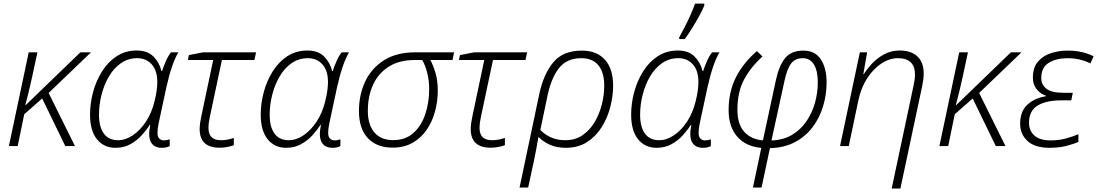

<svg xmlns="http://www.w3.org/2000/svg" viewBox="-20 -827 6211 1087"><path d="M30.3 0 142.6 -530.8H191.9L161.6 -390.1Q152.3 -345.7 142.3 -305.9Q132.3 -266.1 123 -231H124.5L435.1 -530.8H495.1L255.4 -300.8L404.3 0H349.6L218.8 -269.5L117.2 -180.2L80.1 0Z M633.8 9.8Q567.9 9.8 528.8 -38.8Q489.7 -87.4 489.7 -178.2Q489.7 -242.2 507.1 -306.2Q524.4 -370.1 557.9 -423.3Q591.3 -476.6 640.6 -508.8Q689.9 -541 753.9 -541Q815.4 -541 849.1 -506.6Q882.8 -472.2 894 -424.8H897.5Q904.3 -446.8 918.2 -479Q932.1 -511.2 948.2 -530.8H989.7Q951.7 -466.8 921.4 -330.6L878.4 -129.9Q871.6 -98.6 871.6 -74.7Q871.6 -52.7 881.8 -42.5Q892.1 -32.2 907.2 -32.2Q923.8 -32.2 940.9 -38.1V0Q922.9 9.8 896 9.8Q853 9.8 835 -21.2Q816.9 -52.2 830.6 -120.1H827.6Q810.1 -91.8 783 -61.8Q755.9 -31.7 718.8 -11Q681.6 9.8 633.8 9.8ZM648.4 -33.2Q690.9 -33.2 732.4 -61.3Q773.9 -89.4 806.4 -138.7Q838.9 -188 854.5 -252Q863.3 -286.1 866.9 -314.9Q870.6 -343.8 870.6 -361.8Q870.6 -427.7 839.1 -462.6Q807.6 -497.6 757.3 -497.6Q704.6 -497.6 664.1 -469Q623.5 -440.4 596.2 -393.3Q568.8 -346.2 554.7 -289.8Q540.5 -233.4 540.5 -177.7Q540.5 -107.9 567.9 -70.6Q595.2 -33.2 648.4 -33.2Z M1223.6 9.3Q1110.4 9.3 1110.4 -96.2Q1110.4 -111.8 1113 -131.1Q1115.7 -150.4 1120.1 -170.4L1187 -487.3H1043.5L1049.3 -515.1L1129.4 -530.8H1429.7L1420.4 -487.3H1236.3L1168.9 -169.4Q1160.2 -129.4 1160.2 -103Q1160.2 -33.2 1230.5 -33.2Q1268.6 -33.2 1303.7 -46.4V-4.9Q1290 0.5 1267.8 4.9Q1245.6 9.3 1223.6 9.3Z M1600.1 9.8Q1534.2 9.8 1495.1 -38.8Q1456.1 -87.4 1456.1 -178.2Q1456.1 -242.2 1473.4 -306.2Q1490.7 -370.1 1524.2 -423.3Q1557.6 -476.6 1606.9 -508.8Q1656.2 -541 1720.2 -541Q1781.7 -541 1815.4 -506.6Q1849.1 -472.2 1860.4 -424.8H1863.8Q1870.6 -446.8 1884.5 -479Q1898.4 -511.2 1914.6 -530.8H1956.1Q1918 -466.8 1887.7 -330.6L1844.7 -129.9Q1837.9 -98.6 1837.9 -74.7Q1837.9 -52.7 1848.1 -42.5Q1858.4 -32.2 1873.5 -32.2Q1890.1 -32.2 1907.2 -38.1V0Q1889.2 9.8 1862.3 9.8Q1819.3 9.8 1801.3 -21.2Q1783.2 -52.2 1796.9 -120.1H1793.9Q1776.4 -91.8 1749.3 -61.8Q1722.2 -31.7 1685.1 -11Q1647.9 9.8 1600.1 9.8ZM1614.7 -33.2Q1657.2 -33.2 1698.7 -61.3Q1740.2 -89.4 1772.7 -138.7Q1805.2 -188 1820.8 -252Q1829.6 -286.1 1833.3 -314.9Q1836.9 -343.8 1836.9 -361.8Q1836.9 -427.7 1805.4 -462.6Q1773.9 -497.6 1723.6 -497.6Q1670.9 -497.6 1630.4 -469Q1589.8 -440.4 1562.5 -393.3Q1535.2 -346.2 1521 -289.8Q1506.8 -233.4 1506.8 -177.7Q1506.8 -107.9 1534.2 -70.6Q1561.5 -33.2 1614.7 -33.2Z M2203.1 8.8Q2112.3 8.8 2062.3 -45.2Q2012.2 -99.1 2012.2 -198.2Q2012.2 -291 2048.1 -366.5Q2084 -441.9 2154.8 -486.3Q2225.6 -530.8 2330.1 -530.8H2550.8L2542 -487.3H2416.5Q2433.6 -455.1 2446 -412.1Q2458.5 -369.1 2458.5 -314.5Q2458.5 -253.9 2442.9 -196Q2427.2 -138.2 2395.5 -92Q2363.8 -45.9 2315.9 -18.6Q2268.1 8.8 2203.1 8.8ZM2206.5 -33.7Q2275.4 -33.7 2320.6 -74.2Q2365.7 -114.7 2387.7 -180.7Q2409.7 -246.6 2409.7 -323.2Q2409.7 -369.6 2399.4 -412.1Q2389.2 -454.6 2370.6 -487.3H2328.1Q2241.2 -487.3 2181.9 -450.2Q2122.6 -413.1 2092.5 -348.1Q2062.5 -283.2 2062.5 -199.7Q2062.5 -121.1 2099.4 -77.4Q2136.2 -33.7 2206.5 -33.7Z M2758.3 9.3Q2645 9.3 2645 -96.2Q2645 -111.8 2647.7 -131.1Q2650.4 -150.4 2654.8 -170.4L2721.7 -487.3H2578.1L2584 -515.1L2664.1 -530.8H2964.4L2955.1 -487.3H2771L2703.6 -169.4Q2694.8 -129.4 2694.8 -103Q2694.8 -33.2 2765.1 -33.2Q2803.2 -33.2 2838.4 -46.4V-4.9Q2824.7 0.5 2802.5 4.9Q2780.3 9.3 2758.3 9.3Z M2921.4 234.9 3033.2 -294.9Q3057.6 -408.7 3112.8 -474.6Q3168 -540.5 3273.9 -540.5Q3358.4 -540.5 3404.8 -489Q3451.2 -437.5 3451.2 -341.8Q3451.2 -284.2 3435.5 -222.7Q3419.9 -161.1 3387.2 -108.4Q3354.5 -55.7 3304 -22.9Q3253.4 9.8 3183.1 9.8Q3129.9 9.8 3091.6 -8.3Q3053.2 -26.4 3028.3 -51.8Q3022.5 -16.6 3016.6 13.9Q3010.7 44.4 3004.4 75.7L2970.2 234.9ZM3180.2 -33.2Q3236.3 -33.2 3277.6 -61.3Q3318.8 -89.4 3346.2 -135.3Q3373.5 -181.2 3387.2 -235.4Q3400.9 -289.6 3400.9 -342.3Q3400.9 -416 3368.2 -456.8Q3335.4 -497.6 3270.5 -497.6Q3189.5 -497.6 3145 -441.7Q3100.6 -385.7 3079.1 -282.2L3039.1 -91.3Q3062.5 -66.4 3098.1 -49.8Q3133.8 -33.2 3180.2 -33.2Z M3697.3 9.8Q3631.3 9.8 3592.3 -38.8Q3553.2 -87.4 3553.2 -178.2Q3553.2 -242.2 3570.6 -306.2Q3587.9 -370.1 3621.3 -423.3Q3654.8 -476.6 3704.1 -508.8Q3753.4 -541 3817.4 -541Q3878.9 -541 3912.6 -506.6Q3946.3 -472.2 3957.5 -424.8H3960.9Q3967.8 -446.8 3981.7 -479Q3995.6 -511.2 4011.7 -530.8H4053.2Q4015.1 -466.8 3984.9 -330.6L3941.9 -129.9Q3935.1 -98.6 3935.1 -74.7Q3935.1 -52.7 3945.3 -42.5Q3955.6 -32.2 3970.7 -32.2Q3987.3 -32.2 4004.4 -38.1V0Q3986.3 9.8 3959.5 9.8Q3916.5 9.8 3898.4 -21.2Q3880.4 -52.2 3894 -120.1H3891.1Q3873.5 -91.8 3846.4 -61.8Q3819.3 -31.7 3782.2 -11Q3745.1 9.8 3697.3 9.8ZM3711.9 -33.2Q3754.4 -33.2 3795.9 -61.3Q3837.4 -89.4 3869.9 -138.7Q3902.3 -188 3918 -252Q3926.8 -286.1 3930.4 -314.9Q3934.1 -343.8 3934.1 -361.8Q3934.1 -427.7 3902.6 -462.6Q3871.1 -497.6 3820.8 -497.6Q3768.1 -497.6 3727.5 -469Q3687 -440.4 3659.7 -393.3Q3632.3 -346.2 3618.2 -289.8Q3604 -233.4 3604 -177.7Q3604 -107.9 3631.3 -70.6Q3658.7 -33.2 3711.9 -33.2ZM3825.2 -606V-615.2Q3839.4 -640.6 3856.4 -673.8Q3873.5 -707 3889.2 -741.9Q3904.8 -776.9 3915 -806.6H3967.3V-795.4Q3956.5 -769 3937.7 -734.9Q3918.9 -700.7 3897.5 -666.3Q3876 -631.8 3856.9 -606Z M4242.7 234.9 4290 10.3Q4202.6 2.4 4153.8 -53.5Q4105 -109.4 4105 -203.1Q4105 -307.1 4146.2 -388.9Q4187.5 -470.7 4265.1 -537.6L4296.9 -507.3Q4231.9 -449.2 4193.4 -378.2Q4154.8 -307.1 4154.8 -206.1Q4154.8 -123.5 4193.4 -80.8Q4231.9 -38.1 4299.3 -32.2L4372.6 -373Q4390.1 -455.1 4424.8 -497.8Q4459.5 -540.5 4528.3 -540.5Q4594.2 -540.5 4627 -491.2Q4659.7 -441.9 4659.7 -360.8Q4659.7 -290 4639.6 -224.4Q4619.6 -158.7 4579.8 -106.2Q4540 -53.7 4479.7 -22Q4419.4 9.8 4338.9 11.7L4291.5 234.9ZM4347.7 -31.7Q4414.6 -34.2 4463.6 -63.2Q4512.7 -92.3 4545.2 -139.6Q4577.6 -187 4593.8 -244.4Q4609.9 -301.8 4609.9 -360.4Q4609.9 -426.3 4588.1 -461.9Q4566.4 -497.6 4524.4 -497.6Q4482.4 -497.6 4459.2 -467.8Q4436 -438 4421.4 -369.6Z M5028.3 240.2 5151.9 -341.8Q5160.2 -378.4 5160.2 -404.3Q5160.2 -497.6 5063 -497.6Q5015.6 -497.6 4970 -467.5Q4924.3 -437.5 4889.4 -383.5Q4854.5 -329.6 4839.4 -257.8L4785.2 0H4735.8L4848.1 -530.8H4889.2L4867.7 -407.2H4870.6Q4888.2 -436 4917 -467Q4945.8 -498 4985.4 -519.5Q5024.9 -541 5074.2 -541Q5138.2 -541 5173.8 -507.6Q5209.5 -474.1 5209.5 -410.6Q5209.5 -392.6 5206.8 -373Q5204.1 -353.5 5200.2 -335.9L5077.6 240.2Z M5298.3 0 5410.6 -530.8H5460L5429.7 -390.1Q5420.4 -345.7 5410.4 -305.9Q5400.4 -266.1 5391.1 -231H5392.6L5703.1 -530.8H5763.2L5523.4 -300.8L5672.4 0H5617.7L5486.8 -269.5L5385.3 -180.2L5348.1 0Z M5922.9 9.8Q5837.9 9.8 5796.6 -29.3Q5755.4 -68.4 5755.4 -126Q5755.4 -195.8 5796.1 -233.9Q5836.9 -272 5901.4 -282.2L5901.9 -284.7Q5868.2 -296.9 5847.9 -323.2Q5827.6 -349.6 5827.6 -386.7Q5827.6 -444.8 5856.4 -478.3Q5885.3 -511.7 5930.2 -526.1Q5975.1 -540.5 6022.9 -540.5Q6068.8 -540.5 6104.5 -532.2Q6140.1 -523.9 6171.4 -508.3L6153.3 -467.8Q6129.9 -480.5 6095.9 -489Q6062 -497.6 6024.4 -497.6Q5960.9 -497.6 5918 -471.7Q5875 -445.8 5875 -384.8Q5875 -348.6 5903.6 -325.2Q5932.1 -301.8 5999 -301.8H6053.7L6044.9 -258.8H5987.8Q5903.3 -258.8 5854.5 -229.5Q5805.7 -200.2 5805.7 -131.3Q5805.7 -87.9 5835.7 -60.1Q5865.7 -32.2 5928.7 -32.2Q5973.1 -32.2 6011.5 -42.2Q6049.8 -52.2 6085.4 -67.4V-23.9Q6059.6 -11.7 6017.1 -1Q5974.6 9.8 5922.9 9.8Z"/></svg>

Font: Open Sans Light
Style: Italic
Weight: 300
Italic angle: -12°
Designer: Monotype Design Team
Foundry: Monotype Imaging Inc.
Version: Version 3.003; ttfautohint (v1.8.4)